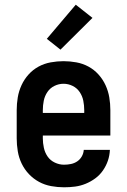

<svg xmlns="http://www.w3.org/2000/svg" viewBox="-20 -788 540 816"><path d="M252 8Q225 8 197.5 3Q170 -2 146 -15Q122 -28 103 -48Q84 -68 72 -93Q60 -118 55.5 -145.5Q51 -173 51 -200V-320Q51 -347 55.5 -374Q60 -401 71.5 -426Q83 -451 101.5 -471.5Q120 -492 144 -505Q168 -518 195.5 -523Q223 -528 250 -528Q277 -528 304.5 -523Q332 -518 356 -505Q380 -492 398.5 -471.5Q417 -451 428.5 -426Q440 -401 444.5 -374Q449 -347 449 -320V-212H162V-200Q162 -180 166.5 -159.5Q171 -139 182.5 -122.5Q194 -106 213 -97Q232 -88 252 -88Q267 -88 281.5 -91Q296 -94 308 -102Q320 -110 327.5 -123Q335 -136 336 -151H447Q446 -127 438.5 -105Q431 -83 417.5 -63.5Q404 -44 385 -30Q366 -16 344 -7Q322 2 299 5Q276 8 252 8ZM162 -308H338V-320Q338 -340 334 -360Q330 -380 318.5 -397Q307 -414 288.5 -423Q270 -432 250 -432Q230 -432 211.5 -423Q193 -414 181.5 -397Q170 -380 166 -360Q162 -340 162 -320ZM237 -577 179 -623 302 -768 373 -712Z"/></svg>

Font: Iosevka Web
Style: Bold
Weight: 700
Monospace: yes
Designer: Belleve Invis
Foundry: Belleve Invis
Version: Version 28.0.3; ttfautohint (v1.8.3)